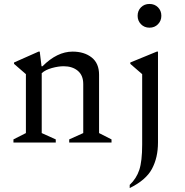

<svg xmlns="http://www.w3.org/2000/svg" viewBox="-20 -721 936 971"><path d="M48 0V-16L111 -48V-346L51 -398V-405L175 -460H181L190 -386H195Q269 -460 347 -460Q406 -460 443.5 -430.5Q481 -401 481 -343V-48L544 -16V0H330V-16L401 -48V-296Q401 -340 373.5 -363Q346 -386 302 -386Q275 -386 242.5 -377Q210 -368 191 -351V-48L262 -16V0ZM736 -581Q710 -581 693 -598.5Q676 -616 676 -641Q676 -667 693 -684Q710 -701 736 -701Q762 -701 779 -684Q796 -667 796 -641Q796 -616 779 -598.5Q762 -581 736 -581ZM636 230V214Q670 182 684.5 138Q699 94 699 10V-346L639 -398V-405L773 -460H779V0Q779 76 748.5 133Q718 190 636 230Z"/></svg>

Font: Spectral
Style: Regular
Weight: 400
Designer: Jean-Baptiste Levee
Foundry: Production Type
Version: Version 1.002